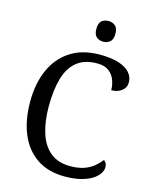

<svg xmlns="http://www.w3.org/2000/svg" viewBox="-135 -1013 884 1111"><g transform="rotate(15 307.0 -457.5)"><path d="M361 10Q262 10 194 -36Q126 -82 91.5 -164.5Q57 -247 57 -358Q57 -466 93.5 -548.5Q130 -631 201.5 -677.5Q273 -724 378 -724Q446 -724 491 -709.5Q536 -695 558 -669.5Q580 -644 580 -612Q580 -580 555 -561Q530 -542 493 -542Q493 -573 482 -602.5Q471 -632 445.5 -651.5Q420 -671 376 -671Q301 -671 255 -634.5Q209 -598 188.5 -528Q168 -458 168 -358Q168 -269 189.5 -200.5Q211 -132 257 -94Q303 -56 376 -56Q425 -56 459 -68Q493 -80 516.5 -99.5Q540 -119 557 -141Q565 -136 570.5 -126.5Q576 -117 576 -102Q576 -83 563 -63.5Q550 -44 524 -27.5Q498 -11 457.5 -0.5Q417 10 361 10ZM375 -801Q351 -801 334.5 -815Q318 -829 318 -863Q318 -898 334.5 -911.5Q351 -925 375 -925Q398 -925 415 -911.5Q432 -898 432 -863Q432 -829 415 -815Q398 -801 375 -801Z"/></g></svg>

Font: Noto Serif Lao
Style: Regular
Weight: 400
Designer: Monotype Design Team
Foundry: Monotype Imaging Inc.
Version: Version 2.003